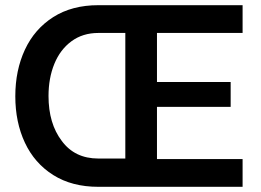

<svg xmlns="http://www.w3.org/2000/svg" viewBox="-20 -720 1007 740"><path d="M39 -349Q39 -449 76 -528.5Q113 -608 185 -654Q257 -700 359 -700H915V-593H585V-404H869V-308H585V-107H915V0H359Q257 0 185 -45.5Q113 -91 76 -170Q39 -249 39 -349ZM218 -177Q268 -109 359 -109H463V-593H359Q299 -593 255.5 -561Q212 -529 189.5 -474Q167 -419 167 -350Q167 -244 218 -177Z"/></svg>

Font: Lopes Sans SemiBold
Style: Regular
Weight: 600
Designer: Gabriel Lam, Diego Maldonado
Foundry: TypeRant, Foresti Design
Version: Version 4.000